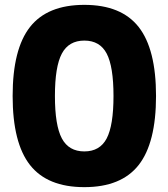

<svg xmlns="http://www.w3.org/2000/svg" viewBox="-20 -760 693 790"><path d="M327 10Q175 10 103.5 -81Q32 -172 32 -365Q32 -558 103.5 -649Q175 -740 327 -740Q479 -740 550.5 -649Q622 -558 622 -365Q622 -172 550.5 -81Q479 10 327 10ZM327 -137Q391 -137 419 -190.5Q447 -244 447 -365Q447 -486 419 -539.5Q391 -593 327 -593Q263 -593 234.5 -539.5Q206 -486 206 -365Q206 -244 234.5 -190.5Q263 -137 327 -137Z"/></svg>

Font: M PLUS 1 ExtraBold
Style: Regular
Weight: 800
Designer: Coji Morishita
Foundry: UNDERFOREST DESIGN
Version: Version 1.001